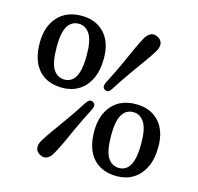

<svg xmlns="http://www.w3.org/2000/svg" viewBox="-106 -829 989 960"><g transform="rotate(15 388.0 -349.5)"><path d="M202 -714.3Q276.2 -714.3 320.2 -667.7Q364.2 -621.1 364.2 -537.3Q364.2 -473.2 342.8 -429.5Q321.3 -385.8 284.5 -363.5Q247.6 -341.3 200.9 -341.3Q121.5 -341.3 77.8 -389.9Q34 -438.5 34 -530.3Q34 -614.2 78.7 -664.2Q123.3 -714.3 202 -714.3ZM277.2 -531.3Q277.2 -607.4 255.5 -639.8Q233.8 -672.3 199.2 -672.3Q160.9 -672.3 141.1 -638.9Q121.2 -605.6 121.2 -534.3Q121.2 -449.5 142.5 -416.6Q163.7 -383.8 201.7 -383.8Q222.3 -383.8 239.5 -396.6Q256.7 -409.4 267 -441.4Q277.2 -473.4 277.2 -531.3ZM444 -401.1Q435.4 -388.2 427.2 -384.6Q419 -381.1 409.1 -387Q400.7 -392 399.8 -401Q398.9 -409.9 405.1 -423.7Q421.4 -454.5 435 -482.5Q448.6 -510.5 460 -535.5Q471.3 -560.6 481.2 -582.7Q491 -604.8 499.7 -623.7Q508.3 -642.7 516.3 -658.7Q524.2 -674.8 531.6 -687.3Q544.8 -708.6 561.6 -715Q578.4 -721.3 598.1 -709.9Q616.5 -699 618.8 -680.9Q621.1 -662.8 609.1 -642.3Q602 -629.8 592.2 -615.2Q582.4 -600.7 570.2 -583.6Q557.9 -566.5 543.8 -546.8Q529.7 -527.2 513.6 -504.5Q497.4 -481.9 480.1 -456.3Q462.7 -430.7 444 -401.1ZM332.8 -298.6Q341.9 -311.5 350.2 -315Q358.4 -318.5 368.1 -312.8Q377.3 -307.3 378.4 -298.2Q379.5 -289 372.8 -275.4Q357.1 -245.5 343.7 -217.9Q330.2 -190.2 318.7 -165.2Q307.2 -140.1 297.2 -117.9Q287.1 -95.6 278.2 -76.4Q269.2 -57.1 261.1 -41.1Q253 -25.1 245.3 -12.6Q232.4 9.4 215.4 15.5Q198.3 21.6 178.9 10.2Q160.4 -0.5 158.2 -18.7Q156 -36.8 167.8 -57.4Q174.9 -69.9 185 -84.8Q195.1 -99.6 207.5 -117Q219.9 -134.4 234.3 -154.4Q248.7 -174.3 264.6 -197Q280.5 -219.6 297.9 -245Q315.2 -270.4 332.8 -298.6ZM579.5 -357.9Q653.7 -357.9 697.7 -311.3Q741.7 -264.7 741.7 -180.9Q741.7 -116.8 720.3 -73.1Q698.8 -29.4 662 -7.1Q625.1 15.1 578.4 15.1Q499 15.1 455.3 -33.5Q411.5 -82.1 411.5 -173.9Q411.5 -257.8 456.2 -307.9Q500.8 -357.9 579.5 -357.9ZM654.7 -174.9Q654.7 -251 633 -283.5Q611.3 -315.9 576.7 -315.9Q538.4 -315.9 518.6 -282.6Q498.7 -249.2 498.7 -177.9Q498.7 -93.1 520 -60.3Q541.2 -27.4 579.2 -27.4Q599.8 -27.4 617 -40.2Q634.2 -53 644.5 -85Q654.7 -117 654.7 -174.9Z"/></g></svg>

Font: Fraunces SuperSoft
Style: Regular
Weight: 900
Version: Version 1.000;[b76b70a41]